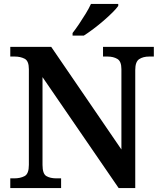

<svg xmlns="http://www.w3.org/2000/svg" viewBox="-20 -951 818 971"><path d="M32 0V-49H52Q83 -49 104.5 -60.5Q126 -72 126 -117V-601Q126 -643 104.5 -654Q83 -665 55 -665H32V-714H239L594 -195V-601Q594 -641 573.5 -653Q553 -665 524 -665H501V-714H758V-665H734Q704 -665 684 -652Q664 -639 664 -597V0H580L195 -561V-117Q195 -72 214.5 -60.5Q234 -49 265 -49H289V0ZM347 -784Q362 -803 379.5 -829Q397 -855 413.5 -882Q430 -909 440 -931H578V-921Q569 -908 549 -888Q529 -868 503.5 -846Q478 -824 452 -804.5Q426 -785 404 -771H347Z"/></svg>

Font: Noto Serif Myanmar SemiBold
Style: Regular
Weight: 600
Designer: Ben Mitchell and the Monotype Design Team
Foundry: Monotype Imaging Inc.
Version: Version 2.106; ttfautohint (v1.8.4.7-5d5b)